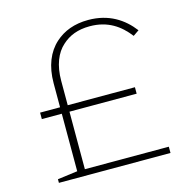

<svg xmlns="http://www.w3.org/2000/svg" viewBox="-105 -810 888 910"><g transform="rotate(-15 339.0 -355.0)"><path d="M73.3 0H620.8V-30.7H208.9V-312.9H538.6V-344.6H208.9V-464.4C208.9 -539.6 231.7 -597 270.3 -630.7C304 -661.4 346.5 -679.2 405.9 -679.2C495 -679.2 552.5 -637.6 596 -581.2L624.8 -601C577.2 -663.4 507.9 -709.9 406.9 -709.9C338.6 -709.9 285.1 -689.1 244.6 -652.5C198 -610.9 171.3 -546.5 171.3 -462.4V-344.6H73.3V-312.9H171.3V-30.7L73.3 -17.8Z"/></g></svg>

Font: Meinily
Style: Regular
Weight: 500
Designer: Paul Hayes
Foundry: Paul Hayes
Version: Version 1.0; ttfautohint (v1.8.4.7-5d5b)